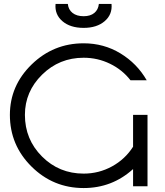

<svg xmlns="http://www.w3.org/2000/svg" viewBox="-20 -942 836 971"><path d="M480 -922H544Q549 -869 509.5 -835Q470 -801 403 -801Q335 -801 295.5 -835Q256 -869 261 -922H323Q326 -893 347 -876.5Q368 -860 403 -860Q437 -860 457 -876.5Q477 -893 480 -922ZM403 9Q249 9 139.5 -99.5Q30 -208 30 -361Q30 -509 140 -616Q250 -723 403 -723Q505 -723 589 -672Q673 -621 722 -536H640Q599 -589 536.5 -619.5Q474 -650 403 -650Q280 -650 193 -564.5Q106 -479 106 -361Q106 -237 192.5 -150.5Q279 -64 403 -64Q480 -64 546.5 -100.5Q613 -137 653 -200V-361H726V0H653V-87Q547 9 403 9Z"/></svg>

Font: Arcon
Style: Regular
Weight: 400
Designer: M. Zarth
Foundry: martin zarth - visuelle & digitale kommunikation
Version: Version 1.131;PS 001.131;hotconv 1.0.70;makeotf.lib2.5.58329